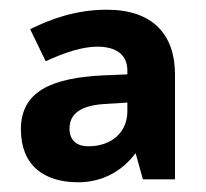

<svg xmlns="http://www.w3.org/2000/svg" viewBox="-20 -742 423 395"><path d="M200 -722C136 -722 85 -703 42 -682L74 -616C113 -634 150 -646 180 -646C221 -646 242 -628 242 -597V-589L194 -587C86 -582 23 -554 23 -476C23 -402 70 -367 141 -367C189 -367 231 -389 259 -427L274 -373H340V-589C340 -670 295 -722 200 -722ZM194 -528 242 -531V-513C242 -471 211 -441 161 -441C140 -441 123 -452 123 -477C123 -500 135 -524 194 -528Z"/></svg>

Font: Noto Sans Lisu
Style: Bold
Weight: 700
Designer: Monotype Design Team. David Williams.
Foundry: Monotype Imaging Inc.
Version: Version 2.102